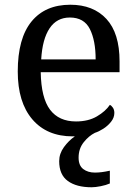

<svg xmlns="http://www.w3.org/2000/svg" viewBox="-20 -566 575 811"><path d="M367 225Q303 225 266.5 198.5Q230 172 230 115Q230 83 250 55.5Q270 28 296 10H287Q178 10 116.5 -62Q55 -134 55 -264Q55 -404 113 -475Q171 -546 277 -546Q374 -546 429.5 -486Q485 -426 485 -307V-261H152Q154 -152 191.5 -102.5Q229 -53 301 -53Q353 -53 389.5 -74.5Q426 -96 444 -123Q451 -120 457 -111Q463 -102 463 -89Q463 -69 449 -51.5Q435 -34 416 -22Q397 -10 381 -5Q355 8 333.5 35Q312 62 312 100Q312 133 331.5 148Q351 163 381 163Q395 163 410.5 161Q426 159 444 155V209Q428 216 405.5 220.5Q383 225 367 225ZM384 -315Q384 -395 359.5 -443.5Q335 -492 275 -492Q220 -492 189.5 -446.5Q159 -401 154 -315Z"/></svg>

Font: Noto Serif Old Uyghur
Style: Regular
Weight: 400
Designer: Lewis McGuffie
Foundry: Google LLC
Version: Version 1.003; ttfautohint (v1.8.4.7-5d5b)